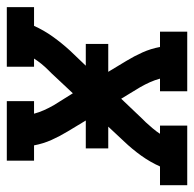

<svg xmlns="http://www.w3.org/2000/svg" viewBox="-47 -547 570 564"><g transform="rotate(-90 238.0 -265.0)"><path d="M-24 0V-80H31Q44 -109 63 -135.5Q82 -162 105 -186L148 -232H84V-298H166L134 -351Q120 -374 109 -398.5Q98 -423 93 -450H48V-530H223V-450H186Q190 -435 196.5 -420.5Q203 -406 211 -392L246 -336L305 -399Q307 -401 309.5 -403.5Q312 -406 314 -408Q324 -418 332.5 -428.5Q341 -439 348 -450H324V-530H499V-450H444Q431 -421 412 -394.5Q393 -368 371 -344L327 -298H391V-232H309L341 -179Q355 -156 366 -131.5Q377 -107 382 -80H427V0H252V-80H289Q285 -95 278.5 -109.5Q272 -124 264 -138L230 -194L170 -131Q168 -129 165.5 -126.5Q163 -124 161 -122Q152 -112 143 -101.5Q134 -91 127 -80H151V0Z"/></g></svg>

Font: Iosevka Curly Slab MdObl
Style: Regular
Weight: 500
Italic angle: -9°
Monospace: yes
Designer: Belleve Invis
Foundry: Belleve Invis
Version: Version 11.0.0; ttfautohint (v1.8.3)